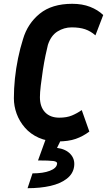

<svg xmlns="http://www.w3.org/2000/svg" viewBox="-20 -732 563 1010"><path d="M284 12Q227 12 183.5 -7.5Q140 -27 111 -60.5Q82 -94 67.5 -134Q53 -174 53 -215Q53 -266 58.5 -319Q64 -372 75 -425.5Q86 -479 101 -526Q125 -608 189 -660Q253 -712 360 -712Q413 -712 454 -696Q495 -680 523 -653L482 -546Q457 -568 428 -578Q399 -588 357 -588Q317 -588 282.5 -566.5Q248 -545 232 -496Q227 -477 219.5 -441Q212 -405 205.5 -363Q199 -321 194.5 -282.5Q190 -244 190 -221Q190 -170 217 -141.5Q244 -113 292 -113Q331 -113 358.5 -124.5Q386 -136 410 -153L450 -40Q417 -15 378.5 -1.5Q340 12 284 12ZM125 258 151 180Q207 180 242 166.5Q277 153 280 131Q283 118 261 115Q239 112 180 112L232 -32L305 -5L280 46Q326 52 350.5 78.5Q375 105 370 143Q365 182 331.5 208Q298 234 245 246Q192 258 125 258Z"/></svg>

Font: Finlandica SemiBold
Style: Italic
Weight: 600
Italic angle: -8°
Designer: Niklas Ekholm, Juho Hiilivirta, Jaakko Suomalainen
Foundry: Helsinki Type Studio
Version: Version 1.063